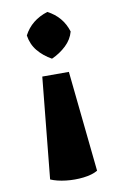

<svg xmlns="http://www.w3.org/2000/svg" viewBox="-84 -564 518 832"><g transform="rotate(-10 174.5 -148.0)"><path d="M115 -244H232L278 199Q254 213 215.5 217.5Q177 222 138 217.5Q99 213 71 201ZM185 -516Q249 -483 270 -415Q261 -381 233.5 -355Q206 -329 170 -313Q134 -333 110 -362Q86 -391 80 -431Q112 -493 185 -516Z"/></g></svg>

Font: Eczar
Style: Bold
Weight: 700
Designer: Vaibhav Singh
Foundry: Rosetta Type Foundry
Version: Version 2.000